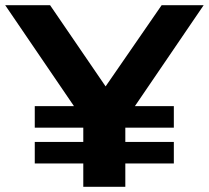

<svg xmlns="http://www.w3.org/2000/svg" viewBox="-34 -720 805 740"><path d="M486 -311H636V-228H449V-173H636V-90H449V0H287V-90H100V-173H287V-228H100V-311H251L-14 -700H159L373 -387L589 -700H751Z"/></svg>

Font: APTA Sans Regular
Style: Bold Italic
Weight: 700
Version: Version 7.200